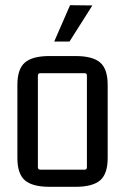

<svg xmlns="http://www.w3.org/2000/svg" viewBox="-20 -713 482 740"><path d="M189 -553 250 -693 336 -692 248 -553ZM47 -104V-386Q47 -447 76 -472Q105 -497 171 -497H271Q337 -497 366 -472Q395 -447 395 -386V-104Q395 -43 366 -18Q337 7 271 7H171Q105 7 76 -18Q47 -43 47 -104ZM306 -431H136Q126 -431 126 -421V-69Q126 -59 136 -59H306Q315 -59 315 -69V-421Q315 -431 306 -431Z"/></svg>

Font: Gemunu Libre
Style: Regular
Weight: 400
Designer: Puspanada Ekanayake, Sola Matas, Pathum Egodawatta, Kosala Senevirathne
Foundry: mooniak
Version: Version 1.100